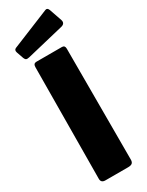

<svg xmlns="http://www.w3.org/2000/svg" viewBox="-252 -1000 795 1038"><g transform="rotate(-30 146.0 -481.0)"><path d="M242 -29Q242 -13 234 -6.5Q226 0 209 0H67Q40 0 40 -25L45 -719Q45 -742 64 -742H224Q242 -742 242 -721ZM267 -948 294 -870Q302 -845 275 -838L42 -782Q29 -779 23 -782Q17 -785 13 -795L-2 -838Q-8 -856 6 -862L246 -960Q260 -966 267 -948Z"/></g></svg>

Font: Libre Franklin Thin Black
Style: Regular
Weight: 900
Version: Version 3.000